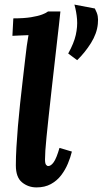

<svg xmlns="http://www.w3.org/2000/svg" viewBox="-20 -805 447 836"><path d="M243 -755Q240 -724 236.5 -694.5Q233 -665 230 -638Q227 -611 224 -585Q213 -489 205 -417.5Q197 -346 191.5 -294.5Q186 -243 182.5 -208Q179 -173 177.5 -150Q176 -127 176 -111Q176 -93 180.5 -87.5Q185 -82 190 -82Q202 -82 214 -99Q226 -116 239 -161L293 -145Q287 -120 275.5 -92.5Q264 -65 246 -41.5Q228 -18 201.5 -3.5Q175 11 139 11Q103 11 76 -11Q49 -33 49 -85Q49 -121 51.5 -164Q54 -207 58 -255Q62 -303 67.5 -353.5Q73 -404 79 -456Q85 -508 91 -559Q93 -579 96.5 -604.5Q100 -630 104 -652Q88 -651 66.5 -650.5Q45 -650 34 -649L38 -725Q84 -725 115 -730Q146 -735 164 -742Q182 -749 189 -755ZM316 -543 277 -572Q302 -617 310 -653Q318 -689 315.5 -721Q313 -753 304 -785L393 -768Q403 -749 405.5 -735Q408 -721 406 -701Q402 -659 376 -617.5Q350 -576 316 -543Z"/></svg>

Font: Lora
Style: Bold Italic
Weight: 700
Italic angle: -3°
Designer: Olga Karpushina, Alexei Vanyashin (Cyrillic)
Foundry: Cyreal
Version: Version 3.004